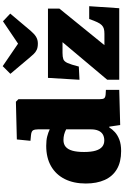

<svg xmlns="http://www.w3.org/2000/svg" viewBox="233 -1138 919 1425"><g transform="rotate(-90 692.5 -425.5)"><path d="M284 14Q203 14 149.5 -17.5Q96 -49 69.5 -108Q43 -167 43 -248Q43 -338 76 -404Q109 -470 171.5 -506Q234 -542 323 -542Q364 -542 393 -534.5Q422 -527 445 -516V-602Q445 -625 438.5 -638.5Q432 -652 402 -655L360 -659L370 -760L650 -767L669 -748V-144Q669 -121 675.5 -112Q682 -103 704 -101L738 -99V0L477 7L465 -74H459Q446 -52 424 -32Q402 -12 368 1Q334 14 284 14ZM362 -111Q389 -111 407.5 -122Q426 -133 435.5 -155.5Q445 -178 445 -210V-394Q426 -404 406.5 -409Q387 -414 366 -414Q335 -414 315.5 -397.5Q296 -381 286.5 -347.5Q277 -314 277 -261Q277 -208 287 -175Q297 -142 316 -126.5Q335 -111 362 -111ZM813 0V-89L1092 -421H1012Q983 -421 966 -415Q949 -409 937.5 -384Q926 -359 911 -300L813 -295L827 -529H1341V-444L1070 -110H1154Q1176 -110 1191 -114Q1206 -118 1218 -129.5Q1230 -141 1240.5 -163.5Q1251 -186 1264 -223H1359L1344 0ZM1082 -604Q1053 -604 1035 -612.5Q1017 -621 1003.5 -635.5Q990 -650 974 -669L857 -808L914 -865L1081 -751L1247 -863L1304 -809L1176 -657Q1152 -629 1130.5 -616.5Q1109 -604 1082 -604Z"/></g></svg>

Font: Literata Variable Black
Style: Regular
Weight: 900
Designer: Latin by Veronika Burian and Jose Scaglione. Greek by Irene Vlachou. Cyrillic by Vera Evstafieva.
Foundry: TypeTogether
Version: Version 3.021